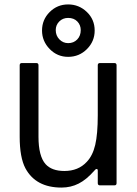

<svg xmlns="http://www.w3.org/2000/svg" viewBox="-20 -838 618 868"><path d="M95 -77Q69 -126 69 -220V-543Q69 -553 79 -553H144Q154 -553 154 -543V-220Q154 -132 186 -96Q214 -65 271 -65Q334 -65 372 -106Q399 -134 410.5 -183Q422 -232 422 -317V-543Q422 -553 432 -553H497Q507 -553 507 -543V-10Q507 0 497 0H432Q422 0 422 -10V-67Q422 -74 417 -74Q412 -74 406 -66Q371 -26 335.5 -8Q300 10 258 10Q142 10 95 -77ZM170 -700Q170 -749 204.5 -783.5Q239 -818 288 -818Q337 -818 372.5 -784Q408 -750 408 -700Q408 -651 373 -616Q338 -581 288 -581Q239 -581 204.5 -616.5Q170 -652 170 -700ZM345 -702Q345 -725 329.5 -741Q314 -757 288 -757Q264 -757 248 -741Q232 -725 232 -702Q232 -677 248.5 -660Q265 -643 288 -643Q313 -643 329 -659.5Q345 -676 345 -702Z"/></svg>

Font: Open Sauce Two
Style: Regular
Weight: 400
Designer: Alfredo Marco Pradil
Foundry: Creative Sauce Fz LLC
Version: Version 1.477